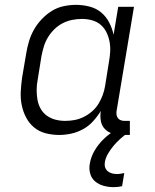

<svg xmlns="http://www.w3.org/2000/svg" viewBox="-20 -548 640 791"><path d="M224 8Q195 8 168 1Q141 -6 120.5 -23Q100 -40 87.5 -64Q75 -88 69.5 -115Q64 -142 65.5 -170.5Q67 -199 71 -228L88 -328Q92 -353 99.5 -378Q107 -403 120 -426Q133 -449 152 -469Q171 -489 193.5 -503Q216 -517 242 -522.5Q268 -528 293 -528Q321 -528 348.5 -521Q376 -514 396.5 -497Q417 -480 429.5 -456Q442 -432 448 -405L467 -520H532L460 -89Q459 -81 460.5 -73.5Q462 -66 466.5 -60.5Q471 -55 478 -52.5Q485 -50 493 -50H515V8H483Q463 8 444 2.5Q425 -3 412 -16.5Q399 -30 395.5 -49.5Q392 -69 395 -89L396 -92Q382 -69 364 -49Q346 -29 322.5 -16Q299 -3 273.5 2.5Q248 8 224 8ZM248 -50Q268 -50 287 -53.5Q306 -57 324.5 -66Q343 -75 359 -89Q375 -103 385.5 -120Q396 -137 403 -156Q410 -175 413 -194L429 -294Q433 -316 434 -337Q435 -358 431 -378Q427 -398 418 -416Q409 -434 394 -446.5Q379 -459 359 -464.5Q339 -470 318 -470Q298 -470 277.5 -466Q257 -462 238.5 -452.5Q220 -443 204.5 -428Q189 -413 178 -395Q167 -377 161 -357.5Q155 -338 151 -318L135 -218Q131 -198 131 -177Q131 -156 134.5 -136.5Q138 -117 147.5 -100Q157 -83 173 -71.5Q189 -60 208.5 -55Q228 -50 248 -50ZM448 223Q427 223 407 217.5Q387 212 372 199.5Q357 187 351.5 167Q346 147 350 126Q355 97 370.5 71Q386 45 408.5 23.5Q431 2 458 -13.5Q485 -29 512 -39L506 0Q490 11 475 24.5Q460 38 447.5 53Q435 68 425 85Q415 102 412 120Q410 131 413 141Q416 151 424 157.5Q432 164 442 166.5Q452 169 463 169Q470 169 477.5 167.5Q485 166 492 165L483 219Q475 221 466 222Q457 223 448 223Z"/></svg>

Font: Iosevka HT Light Extended
Style: Italic
Weight: 300
Width: 7
Italic angle: -9°
Monospace: yes
Designer: Belleve Invis
Foundry: Belleve Invis
Version: Version 32.3.0; ttfautohint (v1.8.4)